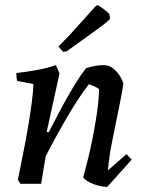

<svg xmlns="http://www.w3.org/2000/svg" viewBox="-20 -720 561 752"><path d="M400 12Q388 12 369.5 8Q351 4 333.5 -4.5Q316 -13 306 -25Q315 -59 324.5 -97Q334 -135 341.5 -173Q349 -211 355 -247.5Q361 -284 364.5 -315.5Q368 -347 368 -371Q362 -376 351 -381Q340 -386 328 -390Q310 -367 289 -335.5Q268 -304 246 -266.5Q224 -229 202 -189Q180 -149 159 -108L141 0H60L50 -16Q55 -41 62.5 -78Q70 -115 78 -156.5Q86 -198 93 -241Q100 -284 105 -323Q110 -362 111 -391L47 -403Q44 -416 44 -434Q81 -438 123 -445.5Q165 -453 199 -465L213 -432L163 -204L171 -202Q189 -237 207 -271.5Q225 -306 244 -339.5Q263 -373 281 -401.5Q299 -430 317 -453Q334 -458 351 -461.5Q368 -465 386 -465Q408 -465 424.5 -451Q441 -437 451 -420Q461 -403 463 -392Q460 -369 455 -343.5Q450 -318 444.5 -290.5Q439 -263 433 -235Q427 -202 420 -169.5Q413 -137 409 -108Q405 -79 403 -53L475 -116L496 -95ZM227 -517 209 -538 251 -581 354 -695 361 -700Q366 -699 380 -689Q394 -679 408 -666L411 -647Q409 -643 398.5 -634Q388 -625 368 -610.5Q348 -596 317 -573.5Q286 -551 241 -519Z"/></svg>

Font: Labrada Medium
Style: Italic
Weight: 500
Italic angle: -7°
Designer: Mercedes Jáuregui
Foundry: Omnibus-Type Team
Version: Version 1.000